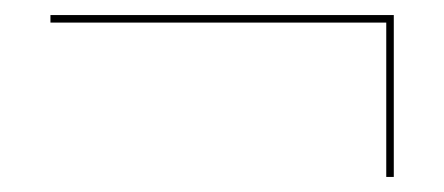

<svg xmlns="http://www.w3.org/2000/svg" viewBox="-20 -325 590 255"><path d="M503 -305V-90H493V-295H47V-305Z"/></svg>

Font: Ysabeau SC Hairline
Style: Regular
Weight: 100
Designer: Christian Thalmann (Catharsis Fonts)
Version: Version 0.003